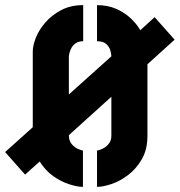

<svg xmlns="http://www.w3.org/2000/svg" viewBox="-20 -725 702 750"><path d="M304 5Q283 5 251 -5Q219 -15 188 -37Q157 -59 135 -94L78 -43L0 -131L108 -228V-524Q108 -547 120 -577.5Q132 -608 157 -637Q182 -666 219 -685.5Q256 -705 305 -705V-564Q288 -564 277 -557Q266 -550 260 -539.5Q254 -529 251.5 -519Q249 -509 249 -502V-356L415 -505Q415 -514 411 -528Q407 -542 395 -553Q383 -564 359 -564V-705Q400 -705 432.5 -691Q465 -677 489 -655Q513 -633 528 -607L584 -658L662 -570L556 -474V-195Q556 -141 534 -103Q512 -65 480 -41Q448 -17 415 -6Q382 5 359 5V-137Q361 -137 369.5 -139.5Q378 -142 388.5 -148.5Q399 -155 407 -166.5Q415 -178 415 -195V-347L249 -197Q249 -174 261.5 -160.5Q274 -147 287.5 -142Q301 -137 304 -137Z"/></svg>

Font: Stick No Bills ExtraBold
Style: Regular
Weight: 800
Version: Version 2.000